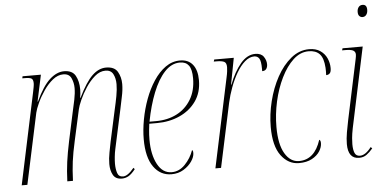

<svg xmlns="http://www.w3.org/2000/svg" viewBox="-51 -840 1898 948"><g transform="rotate(-5 898.0 -365.5)"><path d="M517 10Q486 10 473.5 -12.5Q461 -35 461 -67Q461 -94 467 -124.5Q473 -155 477 -176L511 -332Q519 -366 525 -398.5Q531 -431 531 -457Q531 -486 520 -507Q509 -528 482 -528Q454 -528 429 -506.5Q404 -485 384 -454.5Q364 -424 351 -394.5Q338 -365 335 -350L301 -196Q288 -138 282.5 -95.5Q277 -53 275 0H247Q249 -52 255 -96Q261 -140 273 -197L302 -332Q310 -367 316.5 -398.5Q323 -430 323 -456Q323 -482 312.5 -505Q302 -528 273 -528Q246 -528 221 -508Q196 -488 175.5 -458Q155 -428 141.5 -398.5Q128 -369 124 -351L49 0H21L117 -453Q120 -467 122 -478.5Q124 -490 124 -497Q124 -515 115.5 -520.5Q107 -526 81 -526H70L72 -536H163L135 -405H137Q172 -480 207 -511.5Q242 -543 278 -543Q319 -543 334.5 -515Q350 -487 350 -447Q350 -437 349 -426.5Q348 -416 346 -405H348Q385 -481 417.5 -512Q450 -543 486 -543Q528 -543 543.5 -516Q559 -489 559 -455Q559 -426 551.5 -392Q544 -358 539 -332L497 -138Q493 -120 491 -100Q489 -80 489 -66Q489 -40 495.5 -20Q502 0 524 0Q547 0 578 -38L584 -31Q565 -7 549.5 1.5Q534 10 517 10Z M763 10Q708 10 674.5 -37Q641 -84 641 -174Q641 -220 650.5 -271.5Q660 -323 678 -371.5Q696 -420 722 -459.5Q748 -499 781 -522.5Q814 -546 853 -546Q894 -546 916 -518.5Q938 -491 938 -441Q938 -380 907.5 -337Q877 -294 826 -271Q775 -248 713 -248H675Q674 -242 671.5 -218Q669 -194 669 -169Q669 -95 694.5 -47.5Q720 0 765 0Q802 0 831 -30Q860 -60 874 -100Q876 -99 877.5 -96Q879 -93 879 -85Q879 -66 864 -44Q849 -22 823 -6Q797 10 763 10ZM709 -258Q767 -258 812 -281Q857 -304 883.5 -348Q910 -392 910 -453Q910 -497 895.5 -516.5Q881 -536 852 -536Q810 -536 776 -499.5Q742 -463 717 -400Q692 -337 677 -258Z M1075 -442Q1079 -460 1080.5 -473Q1082 -486 1082 -493Q1082 -515 1069.5 -520.5Q1057 -526 1032 -526H1019L1022 -536H1119L1094 -405H1096Q1120 -468 1153 -507Q1186 -546 1226 -546Q1255 -546 1267.5 -528Q1280 -510 1280 -490Q1280 -476 1273.5 -467Q1267 -458 1253 -458V-470Q1253 -508 1244.5 -521Q1236 -534 1220 -534Q1196 -534 1173.5 -514.5Q1151 -495 1132 -462.5Q1113 -430 1099 -392Q1085 -354 1077 -318L1009 0H981Z M1395 10Q1342 10 1306.5 -37.5Q1271 -85 1271 -179Q1271 -242 1287 -306.5Q1303 -371 1332.5 -425Q1362 -479 1403 -512.5Q1444 -546 1493 -546Q1526 -546 1548 -531Q1570 -516 1580.5 -492.5Q1591 -469 1591 -444Q1591 -425 1584 -418Q1577 -411 1566 -411Q1567 -432 1566 -448Q1563 -496 1544 -516Q1525 -536 1490 -536Q1448 -536 1413.5 -504Q1379 -472 1353 -419Q1327 -366 1313 -303Q1299 -240 1299 -177Q1299 -91 1326 -45.5Q1353 0 1396 0Q1473 0 1504 -96Q1511 -93 1511 -79Q1511 -59 1498 -38.5Q1485 -18 1459 -4Q1433 10 1395 10Z M1770 -681Q1761 -681 1754.5 -687.5Q1748 -694 1748 -708Q1748 -722 1755 -731.5Q1762 -741 1775 -741Q1796 -741 1796 -715Q1796 -700 1789 -690.5Q1782 -681 1770 -681ZM1693 10Q1638 10 1638 -63Q1638 -89 1643.5 -121Q1649 -153 1655 -181L1718 -478Q1721 -492 1721 -500Q1721 -513 1710.5 -519.5Q1700 -526 1670 -526H1655L1658 -536H1758L1674 -139Q1668 -109 1666.5 -90Q1665 -71 1665 -60Q1665 -32 1672 -16Q1679 0 1698 0Q1725 0 1754 -38L1761 -31Q1745 -12 1729.5 -1Q1714 10 1693 10Z"/></g></svg>

Font: Noto Serif Display ExtraCondensed Thin
Style: Italic
Weight: 100
Width: 2
Italic angle: -12°
Designer: Monotype Design Team
Foundry: Monotype Imaging Inc.
Version: Version 2.009